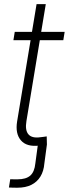

<svg xmlns="http://www.w3.org/2000/svg" viewBox="-20 -691 328 915"><path d="M22.5 202.6 28.8 163.1Q37.6 163.6 47.4 163.6Q57.1 163.6 63.5 163.6Q104 163.6 124.3 145.8Q144.5 127.9 148.4 87.9L160.6 -2.4H203.6L191.4 87.9Q188.5 124.5 172.6 150.4Q156.7 176.3 129.4 189.9Q102.1 203.6 62.5 203.6Q53.2 203.6 42 203.4Q30.8 203.1 22.5 202.6ZM288.1 -539.1 281.7 -499.5H43.9L50.3 -539.1ZM154.3 -671.4H198.2L106 -114.3Q98.6 -70.3 115.5 -50.8Q132.3 -31.2 172.9 -37.1Q179.2 -37.6 187.3 -38.8Q195.3 -40 202.6 -41L203.6 -2Q195.3 0 185.8 1.2Q176.3 2.4 166.5 2.9Q106.9 9.8 79.6 -22.2Q52.2 -54.2 61.5 -111.8Z"/></svg>

Font: Inter 18pt ExtraLight
Style: Italic
Weight: 250
Italic angle: -9.3988°
Designer: Rasmus Andersson
Foundry: rsms
Version: Version 4.001;git-66647c0bb